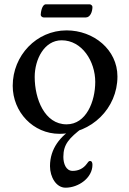

<svg xmlns="http://www.w3.org/2000/svg" viewBox="-20 -611 600 891"><path d="M193 -591C174 -591 169 -551 169 -542C169 -536 176 -530 183 -530H378C399 -530 409 -557 409 -579C409 -585 402 -591 396 -591ZM274 117C274 58 301 30 363 -18H323C261 20 212 78 212 160C212 211 241 260 284 260C345 260 409 214 409 154C409 143 406 136 397 136C392 136 387 143 383 149C367 171 344 182 317 182C286 182 274 148 274 117ZM141 -254C141 -335 185 -424 266 -424C361 -424 422 -326 422 -231C422 -140 380 -34 289 -34C187 -34 141 -152 141 -254ZM289 -470C149 -470 39 -353 39 -213C39 -91 134 10 256 10C404 10 525 -108 525 -256C525 -381 414 -470 289 -470Z"/></svg>

Font: EB Garamond SC 08
Style: Regular
Weight: 400
Version: Version 0.016